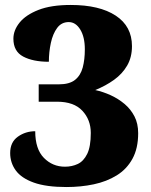

<svg xmlns="http://www.w3.org/2000/svg" viewBox="-20 -744 609 774"><path d="M248 10Q166 10 116 -8Q66 -26 43.5 -57Q21 -88 21 -127Q21 -171 52 -193Q83 -215 122 -215Q122 -143 157 -107.5Q192 -72 242 -72Q270 -72 293.5 -83Q317 -94 331.5 -123.5Q346 -153 346 -208Q346 -261 312 -297.5Q278 -334 210 -334H136V-404H217Q260 -404 282.5 -422Q305 -440 313.5 -472Q322 -504 322 -545Q322 -595 303.5 -625Q285 -655 257 -655Q228 -655 210.5 -631.5Q193 -608 185 -571Q177 -534 177 -495Q113 -495 73.5 -516Q34 -537 34 -588Q34 -622 59 -653Q84 -684 135 -704Q186 -724 265 -724Q381 -724 446.5 -681Q512 -638 512 -558Q512 -513 492.5 -479.5Q473 -446 439.5 -422Q406 -398 364 -381Q396 -374 426.5 -360Q457 -346 482 -325Q507 -304 522 -275Q537 -246 537 -207Q537 -146 514 -104Q491 -62 450.5 -37Q410 -12 358 -1Q306 10 248 10Z"/></svg>

Font: Noto Serif Khmer Black
Style: Regular
Weight: 900
Version: Version 2.003